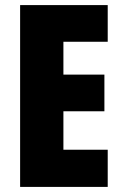

<svg xmlns="http://www.w3.org/2000/svg" viewBox="-20 -734 483 754"><path d="M403 0V-146H229V-297H390V-441H229V-570H403V-714H59V0Z"/></svg>

Font: Noto Sans Myanmar ExtraCondensed Black
Style: Regular
Weight: 900
Width: 2
Designer: Monotype Design Team
Foundry: Monotype Imaging Inc.
Version: Version 2.107